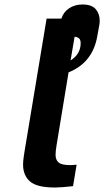

<svg xmlns="http://www.w3.org/2000/svg" viewBox="-20 -833 469 857"><path d="M425 -740Q425 -726 422 -714L414 -670Q393 -553 286 -510L233 -188Q228 -158 228 -142Q228 -119 242 -107.5Q256 -96 293 -96Q304 -96 322 -98L306 -2Q252 4 225 4Q145 4 114 -23Q83 -50 83 -98Q83 -114 86 -134Q89 -154 90 -160L188 -750H254Q263 -779 288.5 -796Q314 -813 348 -813Q389 -813 407 -792.5Q425 -772 425 -740ZM340 -640Q340 -656 332.5 -662Q325 -668 313 -669L295 -563Q340 -592 340 -640Z"/></svg>

Font: Be Vietnam
Style: Bold Italic
Weight: 700
Italic angle: -9.66701°
Designer: Gabriel Lam
Foundry: TypeRant
Version: Version 3.000